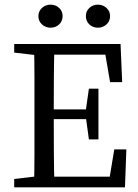

<svg xmlns="http://www.w3.org/2000/svg" viewBox="-20 -805 595 825"><path d="M41 0V-36L161 -50H170V0ZM126 0Q128 -69 128 -140.5Q128 -212 128 -285V-331Q128 -402 128 -473.5Q128 -545 126 -616H214Q212 -546 211.5 -474.5Q211 -403 211 -331V-296Q211 -217 211.5 -144Q212 -71 214 0ZM170 0V-46H479L447 -18L471 -163H523L517 0ZM170 -293V-335H378V-293ZM362 -206 348 -308V-326L362 -424H403V-206ZM41 -579V-616H170V-565H161ZM453 -452 428 -598 460 -570H170V-616H498L505 -452ZM197 -686Q176 -686 160.5 -700Q145 -714 145 -736Q145 -757 160.5 -771Q176 -785 197 -785Q219 -785 234 -771Q249 -757 249 -736Q249 -714 234 -700Q219 -686 197 -686ZM401 -686Q379 -686 364 -700Q349 -714 349 -736Q349 -757 364 -771Q379 -785 401 -785Q422 -785 437.5 -771Q453 -757 453 -736Q453 -714 437.5 -700Q422 -686 401 -686Z"/></svg>

Font: Lisu Bosa ExtraLight
Style: Regular
Weight: 200
Designer: David Morse, Annie Olsen, Victor Gaultney, Frank Grießhammer (Latin)
Foundry: SIL International
Version: Version 2.000